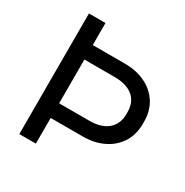

<svg xmlns="http://www.w3.org/2000/svg" viewBox="-162 -833 932 965"><g transform="rotate(30 304.5 -350.0)"><path d="M176 0H80V-700H176V-572H362Q430 -572 481 -547Q532 -523 562 -477Q592 -430 592 -367V-355Q592 -292 562 -245Q530 -197 480 -174Q429 -149 362 -149H176ZM352 -488H176V-234H352Q420 -234 458 -266Q496 -299 496 -356V-366Q496 -425 459 -456Q421 -488 352 -488Z"/></g></svg>

Font: Rilu
Style: Bold
Weight: 500
Designer: Alí Sinisterra
Foundry: Alí Sinisterra
Version: ""